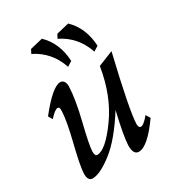

<svg xmlns="http://www.w3.org/2000/svg" viewBox="-172 -826 879 948"><g transform="rotate(-30 267.5 -351.5)"><path d="M344.2 9.8Q313.5 9.8 313.5 -42Q315.9 -97.7 346.7 -226.6Q267.6 -101.6 195.6 -45.9Q123.5 9.8 80.6 9.8Q54.2 9.8 54.2 -31.2Q55.7 -73.2 84 -187.3Q112.3 -301.3 114.3 -355.5Q114.3 -370.1 112.1 -374.3Q109.9 -378.4 103 -378.4Q87.9 -378.4 55.7 -342.3L42 -365.7Q133.8 -482.4 178.7 -482.4Q190.4 -482.4 198 -472.2Q205.6 -461.9 205.6 -443.4Q203.1 -371.6 174.8 -257.1Q146.5 -142.6 145 -105.5Q145 -79.6 158.2 -79.6Q206.1 -79.6 284.7 -188.7Q363.3 -297.9 388.2 -453.6L474.6 -488.3Q403.8 -191.4 401.4 -114.7Q401.4 -92.3 414.6 -92.3Q430.7 -92.3 462.4 -130.9L477.1 -106.4Q395 9.8 344.2 9.8ZM250.5 -528.3Q216.3 -629.4 124.5 -674.3L136.2 -696.3L207.5 -713.4Q273.4 -649.9 278.3 -545.9ZM400.4 -528.3Q366.2 -629.4 274.4 -674.3L286.1 -696.3L357.4 -713.4Q423.3 -649.9 428.2 -545.9Z"/></g></svg>

Font: Kelvinch
Style: Italic
Weight: 400
Italic angle: -10°
Designer: Paul James Miller
Foundry: High-Logic / Made with FontCreator
Version: Version 3.40;July 22, 2017;FontCreator 11.0.0.2388 64-bit